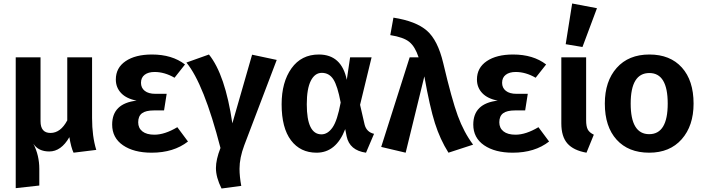

<svg xmlns="http://www.w3.org/2000/svg" viewBox="-20 -858 4028 1099"><path d="M531 0 401 16Q387 -13 377 -73Q330 9 262 9Q200 9 171 -35Q205 31 205 109V204L70 219V-530H212V-164Q212 -97 269 -97Q327 -97 365 -169V-530H507V-182Q507 -78 531 0Z M850 -546Q965 -546 1039 -489L979 -413Q922 -446 865 -446Q829 -446 808 -430Q787 -414 787 -384Q787 -355 808.5 -338Q830 -321 869 -321H934L919 -226H862Q814 -226 792.5 -209.5Q771 -193 771 -158Q771 -125 795 -106Q819 -87 864 -87Q923 -87 995 -130L1056 -48Q974 16 848 16Q746 16 684 -26.5Q622 -69 622 -145Q622 -266 762 -282Q704 -293 673.5 -325Q643 -357 643 -403Q643 -470 699 -508Q755 -546 850 -546Z M1047 -500 1176 -546Q1269 -431 1310 -152L1423 -545L1564 -515L1378 -26Q1351 46 1351 108Q1351 152 1361 206L1248 221Q1216 157 1216 104Q1216 55 1242 -11Q1147 -379 1047 -500Z M1822 -441Q1782 -441 1759 -395.5Q1736 -350 1736 -261Q1736 -89 1820 -89Q1856 -89 1883.5 -128.5Q1911 -168 1930 -271Q1912 -367 1888 -404Q1864 -441 1822 -441ZM1805 -546Q1935 -546 1965 -401L1984 -530H2107L2041 -258L2067 -145Q2078 -102 2121 -92L2075 16Q1981 3 1964 -78L1956 -119Q1904 16 1792 16Q1699 16 1645.5 -55Q1592 -126 1592 -261Q1592 -388 1648.5 -467Q1705 -546 1805 -546Z M2214 -657 2232 -757Q2361 -737 2423.5 -682.5Q2486 -628 2517 -497Q2566 -289 2600.5 -195Q2635 -101 2688 -30L2547 16Q2499 -60 2469.5 -153Q2440 -246 2409 -421L2302 16L2162 -17L2325 -530H2376Q2356 -591 2323 -618Q2290 -645 2214 -657Z M2917 -546Q3032 -546 3106 -489L3046 -413Q2989 -446 2932 -446Q2896 -446 2875 -430Q2854 -414 2854 -384Q2854 -355 2875.5 -338Q2897 -321 2936 -321H3001L2986 -226H2929Q2881 -226 2859.5 -209.5Q2838 -193 2838 -158Q2838 -125 2862 -106Q2886 -87 2931 -87Q2990 -87 3062 -130L3123 -48Q3041 16 2915 16Q2813 16 2751 -26.5Q2689 -69 2689 -145Q2689 -266 2829 -282Q2771 -293 2740.5 -325Q2710 -357 2710 -403Q2710 -470 2766 -508Q2822 -546 2917 -546Z M3335 -530V-170Q3335 -134 3344.5 -116.5Q3354 -99 3379 -87L3337 16Q3263 3 3228 -36.5Q3193 -76 3193 -152V-530ZM3397 -811 3314 -589 3218 -605 3255 -838Z M3697 -440Q3590 -440 3590 -265Q3590 -90 3696 -90Q3802 -90 3802 -265Q3802 -440 3697 -440ZM3950 -265Q3950 -138 3882 -61Q3814 16 3696 16Q3577 16 3509.5 -58.5Q3442 -133 3442 -265Q3442 -393 3510 -469.5Q3578 -546 3697 -546Q3816 -546 3883 -471.5Q3950 -397 3950 -265Z"/></svg>

Font: FiraSans
Style: Regular
Weight: 600
Designer: Carrois Corporate & Edenspiekermann AG
Foundry: Carrois Corporate GbR & Edenspiekermann AG
Version: Version 3.106;PS 003.106;hotconv 1.0.70;makeotf.lib2.5.58329